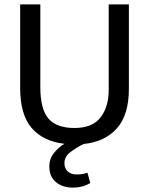

<svg xmlns="http://www.w3.org/2000/svg" viewBox="-20 -650 680 876"><path d="M72 -630H164V-253Q164 -152 201 -109Q238 -66 320 -66Q401 -66 438.5 -114Q476 -162 476 -241V-630H568V-244Q568 -126 513.5 -64.5Q459 -3 361 7Q322 27 298 46.5Q274 66 274 95Q274 119 289.5 132.5Q305 146 329 146Q358 146 379 138L392 185Q357 206 312 206Q266 206 235.5 181Q205 156 205 109Q205 74 226.5 47.5Q248 21 274 6Q177 -5 124.5 -66Q72 -127 72 -249Z"/></svg>

Font: Mukta Mahee
Style: Regular
Weight: 400
Designer: Shuchita Grover, Noopur Datye, Girish Dalvi, Yashodeep Gholap
Foundry: Ek Type
Version: Version 2.538;PS 1.000;hotconv 16.6.51;makeotf.lib2.5.65220;